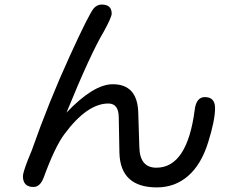

<svg xmlns="http://www.w3.org/2000/svg" viewBox="-20 -773 1040 847"><path d="M506.8 -97.7 503.9 -256.8Q502.9 -316.4 458 -316.4Q364.3 -316.4 263.7 -180.7Q221.7 -124 172.9 9.8Q157.2 51.8 127.9 51.8Q81.1 51.8 81.1 3.9Q81.1 -10.7 102.5 -66.4L120.1 -109.4Q196.3 -326.2 288.1 -526.4Q373 -712.9 394.5 -737.3Q409.2 -752.9 428.7 -752.9Q472.7 -752.9 472.7 -712.9Q472.7 -697.3 438.5 -634.8Q378.9 -535.2 273.4 -276.4Q392.6 -401.4 477.5 -401.4Q585 -401.4 589.8 -279.3L594.7 -124Q596.7 -33.2 669.9 -33.2Q805.7 -33.2 838.9 -288.1Q845.7 -344.7 883.8 -344.7Q928.7 -344.7 928.7 -295.9Q928.7 -242.2 898.4 -145.5Q868.2 -47.9 810.1 2.9Q752 53.7 671.9 53.7Q511.7 53.7 506.8 -97.7Z"/></svg>

Font: jf-openhuninn-2.0
Style: Regular
Weight: 400
Designer: [Kosugi Maru]
Designed by MOTOYA      

[Varela Round]
Joe Prince (Latin component); Avraham Cornfeld (Hebrew component)
Foundry: justfont CO.,LTD.
Version: 2.0